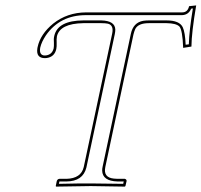

<svg xmlns="http://www.w3.org/2000/svg" viewBox="-20 -691 748 713"><path d="M656.2 -645Q677.2 -645 682.1 -668L708.5 -670.9Q691.4 -570.3 690.9 -518.1L660.2 -513.2Q657.7 -580.1 646 -592.8Q633.8 -604.5 598.6 -605H532.7Q493.7 -605 482.4 -583.5Q478.5 -574.7 475.6 -563L371.1 -70.8Q362.8 -31.7 402.8 -27.8Q409.7 -27.3 416.5 -26.9H443.8Q450.2 -24.9 450.2 -19L445.8 0L443.4 2Q442.4 2 316.9 0L188.5 2L187 0L190.9 -19Q193.8 -26.4 200.7 -26.9H226.6Q281.2 -28.3 291 -70.8L396.5 -565.9Q403.3 -597.2 380.9 -603Q371.1 -605 356.4 -605H289.6Q202.6 -603.5 191.4 -556.2Q189.5 -543.9 190.4 -533.2Q190.9 -517.1 189 -508.8Q182.6 -480 153.8 -475.6Q149.9 -475.1 147 -475.1Q113.3 -475.1 118.7 -511.2Q119.1 -514.2 119.6 -516.1Q129.9 -564.5 177.7 -603.5Q229.5 -644.5 299.3 -645ZM656.2 -634.8H299.3Q202.6 -634.8 150.4 -559.6Q134.3 -535.6 129.4 -514.2Q125 -489.3 141.1 -485.4Q144.5 -484.9 147 -484.9Q172.9 -486.3 179.2 -511.2Q180.7 -519 180.2 -532.2Q178.7 -546.4 181.6 -558.1Q194.8 -614.7 289.6 -615.2H356.4Q407.2 -613.8 408.2 -581.1Q408.2 -573.2 406.2 -564L300.8 -68.8Q288.1 -17.6 226.6 -17.1Q222.2 -17.1 213.6 -17.1Q205.1 -17.1 200.7 -17.1L198.7 -8.3Q285.6 -10.3 316.9 -9.8Q352.5 -9.8 437.5 -8.3L439.5 -17.1H416.5Q360.4 -18.6 359.4 -57.6Q359.4 -65.4 361.3 -73.2L465.8 -564.9Q474.6 -607.4 512.2 -613.8Q522 -615.2 532.7 -615.2H598.6Q646.5 -615.2 658.7 -589.8Q667.5 -570.8 669.4 -524.9L681.2 -526.4Q682.6 -577.6 696.3 -659.7L689.9 -658.7Q680.2 -635.7 656.2 -634.8Z"/></svg>

Font: Linux Biolinum Outline O
Style: Italic
Weight: 400
Italic angle: -12°
Designer: Philipp H. Poll
Foundry: Philipp H. Poll
Version: Version 0.6.2